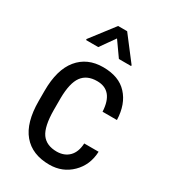

<svg xmlns="http://www.w3.org/2000/svg" viewBox="-186 -842 835 944"><g transform="rotate(30 231.0 -370.0)"><path d="M247.6 -463.9Q189.9 -463.9 162.1 -425.8Q134.3 -387.7 133.3 -301.8V-234.4Q133.8 -141.1 161.1 -102.5Q188.5 -64 248 -64Q291 -64.5 316.9 -90.8Q342.8 -117.2 345.2 -166.5H426.8Q423.8 -89.8 373 -40Q322.3 9.8 248 9.8Q150.4 9.8 98.6 -51.8Q46.9 -113.3 46.9 -235.8V-293.9Q46.9 -413.1 98.1 -475.6Q149.4 -538.1 239.3 -538.1Q329.1 -538.1 376 -486.8Q423.8 -435.5 426.8 -346.7H345.2Q339.4 -463.9 247.6 -463.9ZM354.5 -611.3H285.2L226.6 -694.3L168 -611.3H98.6V-617.2L200.7 -750H252L354.5 -616.2Z"/></g></svg>

Font: RobotoCondensed-Regular
Style: Regular
Weight: 400
Designer: Google
Version: Version 2.001201; 2014